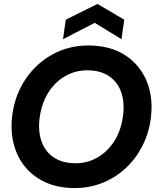

<svg xmlns="http://www.w3.org/2000/svg" viewBox="-20 -943 800 975"><path d="M359 12Q275 12 211.5 -17Q148 -46 106.5 -97Q65 -148 48.5 -216.5Q32 -285 43 -364Q58 -466 112 -544.5Q166 -623 248 -667.5Q330 -712 428 -712Q540 -712 616 -662.5Q692 -613 726 -528Q760 -443 745 -336Q734 -260 700 -196Q666 -132 614.5 -85.5Q563 -39 498 -13.5Q433 12 359 12ZM364 -114Q424 -114 474.5 -143Q525 -172 559.5 -225Q594 -278 604 -351Q614 -421 596 -473.5Q578 -526 534 -556Q490 -586 423 -586Q363 -586 312 -557Q261 -528 227 -475.5Q193 -423 182 -350Q172 -281 190 -227.5Q208 -174 252.5 -144Q297 -114 364 -114ZM300 -744 314 -843 475 -923 611 -843 597 -744 461 -827Z"/></svg>

Font: Host Grotesk ExtraBold
Style: Italic
Weight: 800
Italic angle: -8°
Designer: Doğukan Karapınar
Foundry: Element Type
Version: Version 1.003; ttfautohint (v1.8.4.7-5d5b)